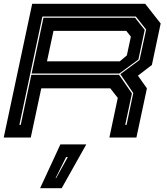

<svg xmlns="http://www.w3.org/2000/svg" viewBox="-24 -720 874 1005"><path d="M-4.5 0 144.5 -700H736L817 -597L771 -380L698 -324L745 -257.5L690 0H548.5L592.5 -207.5L553.5 -257.5H192L137 0ZM77.5 -66.5H84.5L140 -328.5H599L666.5 -231L631.5 -66.5H638.5L673.5 -233L606 -332L706.5 -406L741 -565.5L687 -633.5H198ZM141.5 -335 203.5 -627H683L733.5 -563.5L700.5 -408.5L600.5 -335ZM222 -399H603L640 -430L661 -528L637 -558.5H256ZM186 265 292 36H427.5L299 265ZM267 212H270L331 102H322Z"/></svg>

Font: Tourney Expanded ExtraBold
Style: Italic
Weight: 800
Width: 7
Italic angle: -12°
Designer: Tyler Finck
Foundry: Etcetera Type Co
Version: Version 1.010; ttfautohint (v1.8.3)